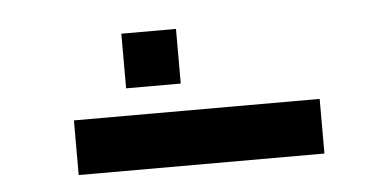

<svg xmlns="http://www.w3.org/2000/svg" viewBox="-31 -879 697 342"><g transform="rotate(-5 317.5 -708.0)"><path d="M293 -732.4H195.3V-830.1H293ZM537.1 -683.6V-585.9H97.7V-683.6Z"/></g></svg>

Font: Trigram
Style: Regular
Weight: 400
Designer: GGBotNet
Foundry: GGBotNet
Version: 1.05